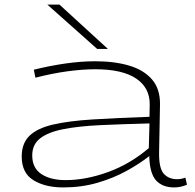

<svg xmlns="http://www.w3.org/2000/svg" viewBox="-20 -810 854 840"><path d="M75 -125Q75 -183 109 -216Q143 -249 212 -265Q281 -281 386 -287.5Q491 -294 634 -299L635 -352Q636 -426 575.5 -466.5Q515 -507 397 -507Q342 -507 275 -498Q208 -489 135 -470L128 -505Q196 -522 265 -532Q334 -542 397 -542Q481 -542 545 -523Q609 -504 645 -462.5Q681 -421 680 -353L676 -143Q675 -74 696.5 -50Q718 -26 755 -26Q773 -26 791 -33L798 -2Q770 10 742 10Q691 10 663 -20.5Q635 -51 633 -127Q591 -94 534 -62.5Q477 -31 407 -10.5Q337 10 256 10Q178 10 126.5 -21.5Q75 -53 75 -125ZM121 -130Q121 -75 161 -48.5Q201 -22 267 -22Q355 -22 452 -57Q549 -92 631 -162L634 -270Q514 -267 419 -262.5Q324 -258 257.5 -245Q191 -232 156 -205Q121 -178 121 -130ZM405 -596 187 -790H240L452 -596Z"/></svg>

Font: Georama ExtraExtended ExtraLight
Style: Regular
Weight: 200
Width: 8
Designer: Jean-Baptiste Levee
Foundry: Production Type
Version: Version 1.000